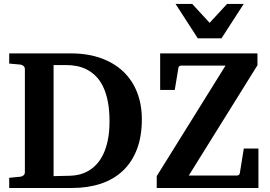

<svg xmlns="http://www.w3.org/2000/svg" viewBox="-20 -937 1345 957"><path d="M525.9 -332Q525.9 -389.6 517.1 -432.9Q508.3 -476.1 492.9 -507.1Q477.5 -538.1 456.5 -558.6Q435.5 -579.1 411.6 -591.1Q387.7 -603 361.8 -607.9Q335.9 -612.8 310.1 -612.8H247.1V-59.1L330.1 -61Q351.6 -61.5 374.5 -66.9Q397.5 -72.3 419.2 -84.5Q440.9 -96.7 460.2 -116.9Q479.5 -137.2 494.1 -167.2Q508.8 -197.3 517.3 -238Q525.9 -278.8 525.9 -332ZM687 -342.8Q687 -256.8 662.4 -192.6Q637.7 -128.4 592 -85.4Q546.4 -42.5 481.9 -21.2Q417.5 0 337.9 0H25.9V-50.8L81.1 -56.2Q89.8 -57.1 96.9 -62.7Q104 -68.4 104 -78.1V-592.8Q104 -602.5 96.9 -608.4Q89.8 -614.3 81.1 -615.2L25.9 -620.1V-670.9H332Q417.5 -670.9 483.6 -647Q549.8 -623 595 -579.8Q640.1 -536.6 663.6 -476.3Q687 -416 687 -342.8ZM761.2 0V-59.1L1104 -609.9H883.3Q870.6 -609.9 869.1 -598.1L851.1 -488.8H778.3V-670.9H1263.2V-611.8L920.9 -62H1160.2Q1172.4 -62 1175.3 -73.2L1195.3 -196.8H1268.1V0ZM1084 -746.1H965.8L855 -917.5H938L1024.9 -823.2L1111.8 -917.5H1194.8Z"/></svg>

Font: Charis SIL
Style: Bold
Weight: 700
Foundry: SIL International
Version: Version 4.112